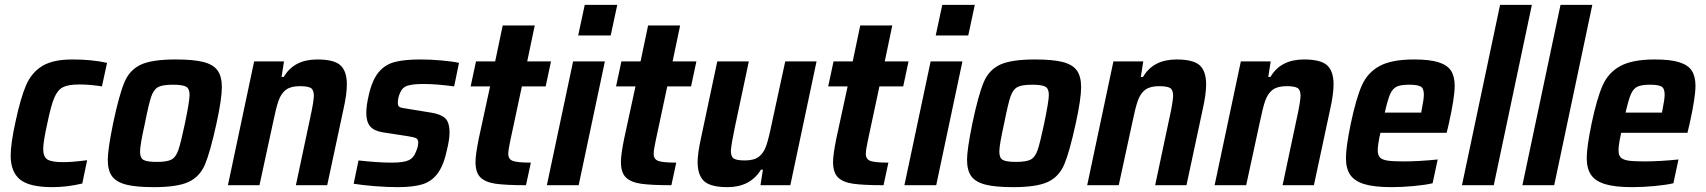

<svg xmlns="http://www.w3.org/2000/svg" viewBox="-20 -763 7027 791"><path d="M24 -122Q24 -171 44 -262Q65 -360 87.5 -412Q110 -464 154 -491Q198 -518 278 -518Q360 -518 421 -504L400 -407Q352 -415 307 -415Q261 -415 239 -403.5Q217 -392 203.5 -360Q190 -328 175 -255Q158 -179 158 -149Q158 -116 176 -105.5Q194 -95 240 -95Q279 -95 339 -103L319 -7Q256 8 196 8Q101 8 62.5 -23.5Q24 -55 24 -122Z M424 -105Q424 -147 446 -255Q471 -373 492.5 -424Q514 -475 560 -496.5Q606 -518 704 -518Q778 -518 818.5 -507.5Q859 -497 876.5 -472.5Q894 -448 894 -404Q894 -356 872 -255Q846 -136 824.5 -85.5Q803 -35 757 -13.5Q711 8 614 8Q540 8 499.5 -2.5Q459 -13 441.5 -37Q424 -61 424 -105ZM742 -255Q761 -347 761 -372Q761 -398 746.5 -406Q732 -414 692 -414Q649 -414 631 -404Q613 -394 603 -365Q593 -336 577 -255Q557 -166 557 -138Q557 -112 571.5 -104Q586 -96 626 -96Q669 -96 687 -106Q705 -116 715 -145.5Q725 -175 742 -255Z M1027 -510H1150L1140 -446H1149Q1191 -518 1287 -518Q1356 -518 1382.5 -494Q1409 -470 1409 -415Q1409 -375 1395 -313L1328 0H1199L1258 -278Q1272 -341 1273 -368Q1273 -393 1260.5 -400.5Q1248 -408 1215 -408Q1178 -408 1158 -393Q1138 -378 1127.5 -348Q1117 -318 1104 -254L1049 0H919Z M1437 -6 1457 -102Q1538 -93 1594 -93Q1643 -93 1664 -103Q1685 -113 1694 -139Q1703 -159 1703 -176Q1703 -189 1694.5 -193.5Q1686 -198 1660 -202L1556 -218Q1520 -224 1504.5 -243Q1489 -262 1489 -298Q1489 -327 1499 -370Q1513 -433 1539.5 -465Q1566 -497 1606 -507.5Q1646 -518 1711 -518Q1753 -518 1798.5 -514Q1844 -510 1871 -504L1851 -407Q1779 -417 1724 -417Q1681 -417 1659 -410Q1637 -403 1628 -380Q1619 -360 1619 -339Q1619 -326 1626.5 -322Q1634 -318 1658 -315L1756 -299Q1795 -293 1813.5 -276.5Q1832 -260 1832 -216Q1832 -191 1822 -148Q1808 -82 1783 -48.5Q1758 -15 1719.5 -3.5Q1681 8 1618 8Q1576 8 1525 4Q1474 0 1437 -6Z M1939 -96Q1939 -125 1952 -190L1999 -407H1919L1941 -510H2020L2051 -658H2183L2152 -510H2250L2228 -407H2130L2082 -182Q2074 -145 2074 -129Q2074 -107 2093 -100Q2112 -93 2167 -93L2147 0Q2064 0 2022 -6Q1980 -12 1959.5 -32Q1939 -52 1939 -96Z M2362 -617 2389 -743H2523L2496 -617ZM2233 0 2341 -510H2472L2364 0Z M2538 -96Q2538 -125 2551 -190L2598 -407H2518L2540 -510H2619L2650 -658H2782L2751 -510H2849L2827 -407H2729L2681 -182Q2673 -145 2673 -129Q2673 -107 2692 -100Q2711 -93 2766 -93L2746 0Q2663 0 2621 -6Q2579 -12 2558.5 -32Q2538 -52 2538 -96Z M2854 -96Q2854 -131 2869 -199L2935 -510H3065L3006 -232Q2993 -169 2991 -142Q2991 -117 3003.5 -109.5Q3016 -102 3049 -102Q3086 -102 3106 -117Q3126 -132 3136.5 -162Q3147 -192 3160 -256L3215 -510H3344L3236 0H3113L3123 -64H3115Q3071 8 2977 8Q2908 8 2881 -16.5Q2854 -41 2854 -96Z M3412 -96Q3412 -125 3425 -190L3472 -407H3392L3414 -510H3493L3524 -658H3656L3625 -510H3723L3701 -407H3603L3555 -182Q3547 -145 3547 -129Q3547 -107 3566 -100Q3585 -93 3640 -93L3620 0Q3537 0 3495 -6Q3453 -12 3432.5 -32Q3412 -52 3412 -96Z M3835 -617 3862 -743H3996L3969 -617ZM3706 0 3814 -510H3945L3837 0Z M3964 -105Q3964 -147 3986 -255Q4011 -373 4032.5 -424Q4054 -475 4100 -496.5Q4146 -518 4244 -518Q4318 -518 4358.5 -507.5Q4399 -497 4416.5 -472.5Q4434 -448 4434 -404Q4434 -356 4412 -255Q4386 -136 4364.5 -85.5Q4343 -35 4297 -13.5Q4251 8 4154 8Q4080 8 4039.5 -2.5Q3999 -13 3981.5 -37Q3964 -61 3964 -105ZM4282 -255Q4301 -347 4301 -372Q4301 -398 4286.5 -406Q4272 -414 4232 -414Q4189 -414 4171 -404Q4153 -394 4143 -365Q4133 -336 4117 -255Q4097 -166 4097 -138Q4097 -112 4111.5 -104Q4126 -96 4166 -96Q4209 -96 4227 -106Q4245 -116 4255 -145.5Q4265 -175 4282 -255Z M4567 -510H4690L4680 -446H4689Q4731 -518 4827 -518Q4896 -518 4922.5 -494Q4949 -470 4949 -415Q4949 -375 4935 -313L4868 0H4739L4798 -278Q4812 -341 4813 -368Q4813 -393 4800.5 -400.5Q4788 -408 4755 -408Q4718 -408 4698 -393Q4678 -378 4667.5 -348Q4657 -318 4644 -254L4589 0H4459Z M5092 -510H5215L5205 -446H5214Q5256 -518 5352 -518Q5421 -518 5447.5 -494Q5474 -470 5474 -415Q5474 -375 5460 -313L5393 0H5264L5323 -278Q5337 -341 5338 -368Q5338 -393 5325.5 -400.5Q5313 -408 5280 -408Q5243 -408 5223 -393Q5203 -378 5192.5 -348Q5182 -318 5169 -254L5114 0H4984Z M5525 -112Q5525 -157 5545 -254Q5567 -358 5590.5 -411Q5614 -464 5663.5 -491Q5713 -518 5806 -518Q5870 -518 5906.5 -506.5Q5943 -495 5958 -471.5Q5973 -448 5973 -409Q5973 -362 5949 -254L5940 -216H5667Q5656 -167 5656 -144Q5656 -124 5665 -114.5Q5674 -105 5695.5 -101.5Q5717 -98 5762 -98Q5825 -98 5903 -106L5882 -8Q5852 -1 5804 3.5Q5756 8 5713 8Q5641 8 5600.5 -4.5Q5560 -17 5542.5 -43Q5525 -69 5525 -112ZM5835 -299 5837 -310Q5846 -354 5846 -373Q5846 -399 5833 -406.5Q5820 -414 5786 -414Q5751 -414 5734 -406Q5717 -398 5707 -375Q5697 -352 5685 -299Z M6003 0 6160 -743H6291L6134 0Z M6252 0 6409 -743H6540L6383 0Z M6517 -112Q6517 -157 6537 -254Q6559 -358 6582.5 -411Q6606 -464 6655.5 -491Q6705 -518 6798 -518Q6862 -518 6898.5 -506.5Q6935 -495 6950 -471.5Q6965 -448 6965 -409Q6965 -362 6941 -254L6932 -216H6659Q6648 -167 6648 -144Q6648 -124 6657 -114.5Q6666 -105 6687.5 -101.5Q6709 -98 6754 -98Q6817 -98 6895 -106L6874 -8Q6844 -1 6796 3.5Q6748 8 6705 8Q6633 8 6592.5 -4.5Q6552 -17 6534.5 -43Q6517 -69 6517 -112ZM6827 -299 6829 -310Q6838 -354 6838 -373Q6838 -399 6825 -406.5Q6812 -414 6778 -414Q6743 -414 6726 -406Q6709 -398 6699 -375Q6689 -352 6677 -299Z"/></svg>

Font: Saira Semi Condensed SemiBold
Style: Italic
Weight: 600
Width: 4
Italic angle: -12°
Designer: Hector Gatti with collaboration of the Omnibus-Type team
Foundry: Omnibus-Type
Version: Version 1.001; ttfautohint (v1.8)